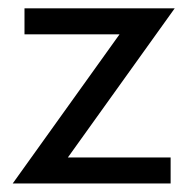

<svg xmlns="http://www.w3.org/2000/svg" viewBox="-20 -430 458 450"><path d="M37.4 -410.5H389.5L139.1 -61H379.9V0H9.8L260.2 -349.6H37.4Z"/></svg>

Font: League Spartan Extralight
Style: Regular
Weight: 200
Foundry: The League of Moveable Type
Version: Version 2.300; ttfautohint (v1.8.3)